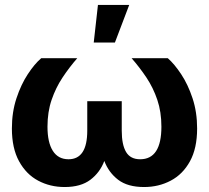

<svg xmlns="http://www.w3.org/2000/svg" viewBox="-20 -752 849 780"><path d="M242.7 7.8Q183.6 7.8 135 -18.1Q86.4 -43.9 57.4 -96.9Q28.3 -149.9 28.3 -230Q28.3 -296.9 46.9 -352.8Q65.4 -408.7 92.8 -450.4Q120.1 -492.2 147.5 -515.6H293.9Q261.2 -478 233.9 -436.8Q206.5 -395.5 189.7 -346.4Q172.9 -297.4 172.9 -237.3Q172.9 -173.3 194.6 -139.2Q216.3 -105 258.3 -105Q334.5 -105 334.5 -221.2V-340.8H474.6V-221.2Q474.6 -164.1 492.2 -134.5Q509.8 -105 549.3 -105Q635.7 -105 635.7 -237.3Q635.7 -297.4 619.1 -346.4Q602.5 -395.5 575 -436.8Q547.4 -478 514.6 -515.6H661.6Q688.5 -492.2 716.1 -450.4Q743.7 -408.7 762.2 -352.8Q780.8 -296.9 780.8 -230Q780.8 -149.4 751.7 -96.7Q722.7 -43.9 673.6 -18.1Q624.5 7.8 565.4 7.8Q498.5 7.8 460 -21.7Q421.4 -51.3 403.8 -98.1Q386.2 -51.3 347.2 -21.7Q308.1 7.8 242.7 7.8ZM360.8 -579.1 377.9 -731.9H504.9L446.8 -579.1Z"/></svg>

Font: Inter Display
Style: Bold
Weight: 700
Designer: Rasmus Andersson
Foundry: rsms
Version: Version 4.001;git-9221beed3